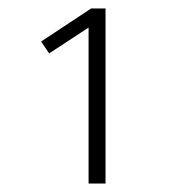

<svg xmlns="http://www.w3.org/2000/svg" viewBox="-20 -756 400 453"><path d="M229 -736V-323H189V-691L96 -630L77 -658L195 -736Z"/></svg>

Font: Fira Sans Condensed ExtraLight
Style: Regular
Weight: 275
Width: 3
Designer: Carrois Corporate & Edenspiekermann AG
Foundry: Carrois Corporate GbR & Edenspiekermann AG
Version: Version 4.203